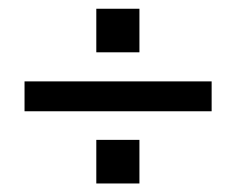

<svg xmlns="http://www.w3.org/2000/svg" viewBox="-20 -480 540 439"><path d="M200.2 -160.2H298.8V-60.5H200.2ZM200.2 -460H298.8V-360.4H200.2ZM36.1 -293.9H463.9V-225.6H36.1Z"/></svg>

Font: BabelStone Mayan Numerals
Style: Regular
Weight: 400
Designer: Andrew West
Foundry: BabelStone
Version: Version 11.000 June 09, 2018